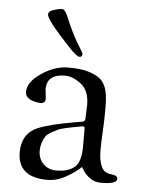

<svg xmlns="http://www.w3.org/2000/svg" viewBox="-50 -702 562 758"><g transform="rotate(5 230.5 -323.5)"><path d="M112 -636C112 -621.3 144.7 -579.7 210 -511C229.3 -490.3 242.7 -480 250 -480C257.3 -480 261 -483.7 261 -491C261 -493.7 260 -496.7 258 -500L249 -515L234.5 -539C228.8 -548.3 221.5 -562.3 212.5 -581C203.5 -599.7 195.3 -617.8 188 -635.5C180.7 -653.2 173.2 -662 165.5 -662C157.8 -662 147 -659.8 133 -655.5C119 -651.2 112 -644.7 112 -636ZM166 15C192 15 217.3 7.7 242 -7C252.7 -13 262.2 -19 270.5 -25C278.8 -31 285.3 -36.2 290 -40.5C294.7 -44.8 297.3 -47 298 -47C298.7 -47 301.7 -42.5 307 -33.5C312.3 -24.5 321.2 -15.3 333.5 -6C345.8 3.3 360.7 8 378 8C420 8 441 1 441 -13C441 -22.3 432 -27.7 414 -29C406.7 -29.7 399.3 -32 392 -36C384.7 -40 378.3 -49.2 373 -63.5C367.7 -77.8 365 -96.3 365 -119C365 -141.7 365.8 -166.8 367.5 -194.5C369.2 -222.2 370 -253.8 370 -289.5C370 -325.2 366.7 -351.3 360 -368C354.7 -382 347.2 -393.2 337.5 -401.5C327.8 -409.8 313 -417.3 293 -424C273 -430.7 245.3 -434 210 -434C174.7 -434 139.5 -422.2 104.5 -398.5C69.5 -374.8 52 -350 52 -324C52 -308 62.3 -296.7 83 -290C94.3 -286.7 104.7 -285 114 -285C126 -285 132 -291.7 132 -305L128 -341C128 -381 152 -401 200 -401C220.7 -401 242 -392.5 264 -375.5C286 -358.5 297 -331 297 -293L295 -241C295 -233.7 292.7 -229 288 -227C286 -226.3 283.2 -225.7 279.5 -225C275.8 -224.3 272.3 -223.8 269 -223.5C265.7 -223.2 263 -222.7 261 -222C192.3 -210.7 141.3 -198 108 -184C68 -166 48 -133 48 -85C48 -18.3 87.3 15 166 15ZM288 -208C292.7 -208 295 -205 295 -199V-127C295 -107 293 -90.7 289 -78C285.7 -66.7 281 -57.7 275 -51C269 -44.3 259.8 -38.3 247.5 -33C235.2 -27.7 218.5 -25 197.5 -25C176.5 -25 159.3 -31.8 146 -45.5C132.7 -59.2 126 -76.3 126 -97C126 -117.7 132 -137.3 144 -156C148.7 -162 156.2 -167.8 166.5 -173.5C176.8 -179.2 184.8 -183.3 190.5 -186C196.2 -188.7 206.3 -191.7 221 -195C235.7 -198.3 245 -200.3 249 -201L278 -206Z"/></g></svg>

Font: Sorts Mill Goudy
Style: Regular
Weight: 400
Version: Version 003.101